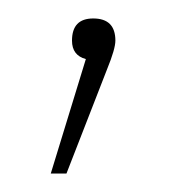

<svg xmlns="http://www.w3.org/2000/svg" viewBox="-20 -58 203 208"><path d="M81 -38Q105 -38 105 -14Q105 -5 96 17L52 130H35L73 6Q58 2 58 -14Q58 -38 81 -38Z"/></svg>

Font: FiraGO Thin
Style: Regular
Weight: 100
Designer: bBox Type
Foundry: bBox Type GmbH
Version: Version 1.001;PS 001.001;hotconv 1.0.88;makeotf.lib2.5.64775